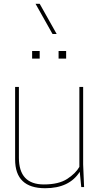

<svg xmlns="http://www.w3.org/2000/svg" viewBox="-20 -990 530 1016"><path d="M60 0ZM219 6Q60 6 60 -146V-530H80V-155Q80 -14 212 -14Q291 -14 336 -43.5Q381 -73 400 -107V-530H420V-120L425 0H410L402 -81Q347 6 219 6ZM330 -680H290V-720H330ZM190 -680H150V-720H190ZM280 -810ZM280 -810H258L168 -970H190Z"/></svg>

Font: Tanohe Sans Thin
Style: Regular
Weight: 100
Designer: Village Type and Design LLC & Cristiano Sobral
Foundry: Cooper Hewitt Smithsonian Design Museum
Version: Version 1.00;September 29, 2021;FontCreator 13.0.0.2655 64-b